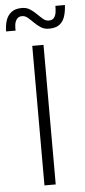

<svg xmlns="http://www.w3.org/2000/svg" viewBox="-94 -935 428 969"><g transform="rotate(-5 119.5 -451.0)"><path d="M91 0V-707H148V0ZM183 -786Q159 -786 141.5 -797.5Q124 -809 109.5 -823.5Q95 -838 81.5 -849.5Q68 -861 53 -861Q35 -861 26 -849Q17 -837 15 -821Q13 -805 14 -791H-34Q-34 -821 -26 -846Q-18 -871 1.5 -886.5Q21 -902 55 -902Q79 -902 96.5 -890.5Q114 -879 128.5 -864.5Q143 -850 156.5 -838.5Q170 -827 185 -827Q204 -827 212.5 -838.5Q221 -850 223 -866.5Q225 -883 225 -898H273Q272 -868 264 -842Q256 -816 237 -801Q218 -786 183 -786Z"/></g></svg>

Font: Onest ExtraLight
Style: Regular
Weight: 250
Designer: Dmitri Voloshin, Andrey Kudryavtsev
Foundry: Dmitri Voloshin, Andrey Kudryavtsev
Version: Version 1.000;gftools[0.9.33]